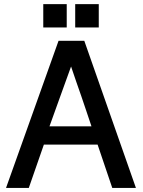

<svg xmlns="http://www.w3.org/2000/svg" viewBox="-20 -931 707 951"><path d="M463.4 -214.8H197.3L122.6 0H9.8L270 -729H397.5L653.3 0H536.1ZM433.1 -305.2Q419.9 -344.2 407.7 -380.9Q395.5 -417.5 383.1 -453.4Q370.6 -489.3 357.9 -525.6Q345.2 -562 332 -601.6Q304.7 -525.9 278.6 -453.9Q252.4 -381.8 225.1 -305.2ZM310.5 -910.6V-794.9H194.3V-910.6ZM469.2 -910.6V-794.9H352.5V-910.6Z"/></svg>

Font: SolaimanLipi
Style: Bold
Weight: 700
Designer: Solaiman Karim
Foundry: Al Mamun Sumon
Version: Version 2.000